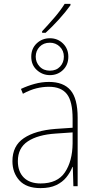

<svg xmlns="http://www.w3.org/2000/svg" viewBox="-20 -959 497 989"><path d="M343 -932Q318 -897 283 -858.5Q248 -820 215 -790H197V-798Q228 -831 259.5 -867.5Q291 -904 313 -939H343ZM237 -762Q277 -762 304.5 -735Q332 -708 332 -667Q332 -625 304.5 -598.5Q277 -572 237 -572Q199 -572 170 -598Q141 -624 141 -667Q141 -709 169 -735.5Q197 -762 237 -762ZM237 -739Q204 -739 184 -718Q164 -697 164 -667Q164 -638 184 -616.5Q204 -595 237 -595Q270 -595 289.5 -616Q309 -637 309 -667Q309 -698 288 -718.5Q267 -739 237 -739ZM232 -537Q307 -537 343.5 -494Q380 -451 380 -353V0H358L355 -99H353Q342 -71 322 -46Q302 -21 269.5 -5.5Q237 10 189 10Q116 10 80 -29.5Q44 -69 44 -129Q44 -208 103 -247.5Q162 -287 266 -295L354 -301V-347Q354 -437 324.5 -474.5Q295 -512 232 -512Q200 -512 167.5 -504Q135 -496 98 -476L88 -501Q122 -517 158.5 -527Q195 -537 232 -537ZM267 -271Q175 -265 123.5 -231Q72 -197 72 -129Q72 -75 102.5 -44.5Q133 -14 189 -14Q276 -14 314.5 -71.5Q353 -129 354 -220V-277Z"/></svg>

Font: Noto Sans SemiCondensed Thin
Style: Regular
Weight: 100
Width: 4
Designer: Monotype Design Team
Foundry: Monotype Imaging Inc.
Version: Version 2.013; ttfautohint (v1.8.4.7-5d5b)